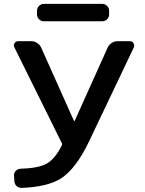

<svg xmlns="http://www.w3.org/2000/svg" viewBox="-20 -962 733 970"><path d="M138.7 -753.9Q154.3 -753.9 167.5 -745.1Q180.7 -736.3 187.5 -722.7L353.5 -351.6Q354.5 -350.6 355.5 -350.6Q356.4 -350.6 357.4 -351.6L524.4 -722.7Q531.2 -736.3 544.4 -745.1Q557.6 -753.9 574.2 -753.9H636.7Q648.4 -753.9 654.3 -744.1Q658.2 -738.3 658.2 -732.4Q658.2 -727.5 656.2 -722.7L426.8 -241.2Q361.3 -106.4 285.2 -58.6Q216.8 -17.6 89.8 -12.7Q89.8 -12.7 88.9 -12.7Q75.2 -12.7 64.5 -21.5Q53.7 -31.2 52.7 -45.9L50.8 -74.2Q49.8 -87.9 59.1 -98.1Q68.4 -108.4 83 -109.4Q172.9 -112.3 212.9 -133.8Q258.8 -158.2 293 -229.5Q294.9 -233.4 293 -237.3L52.7 -722.7Q49.8 -727.5 49.8 -732.4Q49.8 -738.3 53.7 -744.1Q59.6 -753.9 72.3 -753.9ZM201.2 -854.5Q187.5 -854.5 177.2 -864.7Q167 -875 167 -888.7V-908.2Q167 -921.9 177.2 -932.1Q187.5 -942.4 201.2 -942.4H496.1Q510.7 -942.4 521 -932.1Q531.2 -921.9 531.2 -908.2V-888.7Q531.2 -875 521 -864.7Q510.7 -854.5 496.1 -854.5Z"/></svg>

Font: Gen Jyuu GothicL Medium
Style: Regular
Weight: 500
Designer: [Source Han Sans]
Ryoko NISHIZUKA  (kana & ideographs); Paul D. Hunt (Latin, Greek & Cyrillic); Wenlong ZHANG  (bopomofo
Version: Version 1.002.20150607